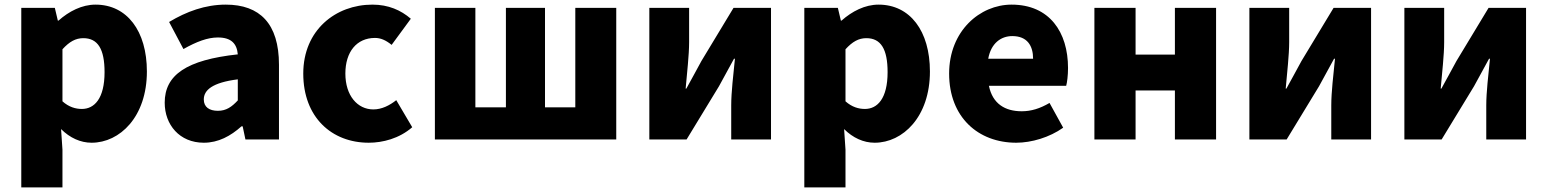

<svg xmlns="http://www.w3.org/2000/svg" viewBox="-20 -603 6689 830"><path d="M72 207H250V44L244 -45C282 -7 328 14 376 14C498 14 615 -98 615 -294C615 -469 529 -583 393 -583C334 -583 278 -554 233 -514H230L217 -569H72ZM334 -132C307 -132 278 -140 250 -165V-390C280 -423 307 -438 340 -438C403 -438 432 -391 432 -291C432 -177 388 -132 334 -132Z M861 14C924 14 977 -15 1024 -57H1029L1041 0H1186V-323C1186 -501 1103 -583 956 -583C867 -583 786 -553 711 -508L773 -391C830 -423 877 -441 922 -441C980 -441 1004 -414 1008 -368C786 -344 692 -279 692 -159C692 -64 756 14 861 14ZM922 -124C885 -124 861 -140 861 -173C861 -213 897 -246 1008 -260V-169C982 -141 958 -124 922 -124Z M1574 14C1634 14 1706 -4 1762 -53L1693 -170C1664 -147 1630 -130 1594 -130C1525 -130 1473 -190 1473 -285C1473 -379 1522 -439 1601 -439C1625 -439 1647 -430 1673 -409L1756 -522C1713 -559 1659 -583 1590 -583C1431 -583 1291 -473 1291 -285C1291 -96 1414 14 1574 14Z M1860 0H2644V-569H2467V-139H2336V-569H2167V-139H2035V-569H1860Z M2787 0H2948L3088 -230C3106 -262 3134 -315 3153 -349H3157C3150 -279 3141 -204 3141 -148V0H3313V-569H3151L3012 -339C2995 -306 2965 -254 2947 -220H2944C2950 -289 2959 -365 2959 -421V-569H2787Z M3457 207H3635V44L3629 -45C3667 -7 3713 14 3761 14C3883 14 4000 -98 4000 -294C4000 -469 3914 -583 3778 -583C3719 -583 3663 -554 3618 -514H3615L3602 -569H3457ZM3719 -132C3692 -132 3663 -140 3635 -165V-390C3665 -423 3692 -438 3725 -438C3788 -438 3817 -391 3817 -291C3817 -177 3773 -132 3719 -132Z M4373 14C4439 14 4517 -9 4576 -51L4517 -158C4476 -134 4438 -122 4397 -122C4325 -122 4271 -154 4255 -232H4589C4593 -246 4597 -277 4597 -309C4597 -464 4517 -583 4353 -583C4216 -583 4083 -469 4083 -285C4083 -96 4209 14 4373 14ZM4252 -349C4264 -416 4307 -447 4356 -447C4421 -447 4446 -405 4446 -349Z M4711 0H4889V-212H5059V0H5237V-569H5059V-367H4889V-569H4711Z M5381 0H5542L5682 -230C5700 -262 5728 -315 5747 -349H5751C5744 -279 5735 -204 5735 -148V0H5907V-569H5745L5606 -339C5589 -306 5559 -254 5541 -220H5538C5544 -289 5553 -365 5553 -421V-569H5381Z M6051 0H6212L6352 -230C6370 -262 6398 -315 6417 -349H6421C6414 -279 6405 -204 6405 -148V0H6577V-569H6415L6276 -339C6259 -306 6229 -254 6211 -220H6208C6214 -289 6223 -365 6223 -421V-569H6051Z"/></svg>

Font: Noto Sans CJK TC Black
Style: Regular
Weight: 900
Designer: Ryoko NISHIZUKA 西塚涼子 (kana, bopomofo & ideographs); Paul D. Hunt (Latin, Greek & Cyrillic); Sandoll Communications 산돌커뮤니
Foundry: Adobe
Version: Version 2.004;hotconv 1.0.118;makeotfexe 2.5.65603